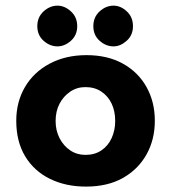

<svg xmlns="http://www.w3.org/2000/svg" viewBox="-20 -655 610 686"><path d="M38.1 -223.6Q38.1 -291 69.3 -344.2Q100.6 -397.5 157.7 -427.7Q214.8 -458 289.1 -458Q364.3 -458 418.9 -427.7Q473.6 -397.5 503.4 -344.2Q533.2 -291 533.2 -223.6Q533.2 -156.2 503.4 -103Q473.6 -49.8 418.9 -19Q364.3 11.7 287.1 11.7Q214.8 11.7 158.2 -16.1Q101.6 -43.9 69.8 -96.7Q38.1 -149.4 38.1 -223.6ZM178.7 -222.7Q178.7 -188.5 192.9 -161.1Q207 -133.8 231 -117.7Q254.9 -101.6 285.2 -101.6Q318.4 -101.6 342.3 -117.7Q366.2 -133.8 378.9 -161.6Q391.6 -189.5 391.6 -222.7Q391.6 -257.8 378.9 -284.7Q366.2 -311.5 342.3 -327.6Q318.4 -343.8 285.2 -343.8Q254.9 -343.8 231 -327.6Q207 -311.5 192.9 -284.7Q178.7 -257.8 178.7 -222.7ZM113.3 -561.5Q113.3 -593.8 135.7 -614.3Q158.2 -634.8 185.5 -634.8Q210.9 -634.8 233.4 -614.3Q255.9 -593.8 255.9 -561.5Q255.9 -529.3 233.4 -509.3Q210.9 -489.3 185.5 -489.3Q158.2 -489.3 135.7 -509.3Q113.3 -529.3 113.3 -561.5ZM313.5 -561.5Q313.5 -593.8 335.9 -614.3Q358.4 -634.8 385.7 -634.8Q411.1 -634.8 433.1 -614.3Q455.1 -593.8 455.1 -561.5Q455.1 -529.3 432.6 -509.3Q410.2 -489.3 385.7 -489.3Q358.4 -489.3 335.9 -509.3Q313.5 -529.3 313.5 -561.5Z"/></svg>

Font: Josefin Sans CFJ
Style: Bold
Weight: 700
Designer: Santiago Orozco
Foundry: Typemade
Version: Version 2.001